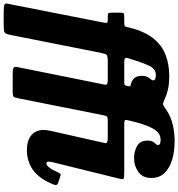

<svg xmlns="http://www.w3.org/2000/svg" viewBox="2 -858 990 1067"><g transform="rotate(90 497.5 -325.0)"><path d="M953.5 -670.5Q953.5 -622 919.8 -598.2Q886 -574.5 844 -574.5Q805 -574.5 775.5 -591.5Q746 -608.5 746 -648.5Q746 -669 752.2 -679.2Q758.5 -689.5 764.5 -695Q770.5 -700.5 770.5 -707.5Q770.5 -722 741 -722Q702 -722 678 -677.5Q654 -633 635.5 -552.5Q630.5 -532.5 631.2 -526.2Q632 -520 659 -520H925Q953 -520 957.8 -516.2Q962.5 -512.5 956.5 -489L866.5 -124Q865.5 -119.5 864 -111.5Q862.5 -103.5 862.5 -100Q862.5 -87.5 872.5 -87.5Q893 -87.5 919.5 -145.5Q926.5 -160 930 -164.5Q933.5 -169 948 -163.5L979.5 -153Q994.5 -147.5 992.8 -137.8Q991 -128 983 -111Q953 -43.5 906.8 -11.2Q860.5 21 798 21Q745 21 715.8 -4Q686.5 -29 686.5 -71.5Q686.5 -83.5 689.5 -99.5Q692.5 -115.5 695 -126L753 -383.5Q756.5 -400.5 759.2 -410.2Q762 -420 755.8 -424.2Q749.5 -428.5 726.5 -428.5H641Q618 -428.5 613 -424.8Q608 -421 604.5 -402L511.5 65.5Q507 88.5 502.5 94.2Q498 100 469.5 100H381Q352 100 343 95.8Q334 91.5 336.2 79.5Q338.5 67.5 343 45L430 -387Q433.5 -404.5 435.2 -413.2Q437 -422 430 -425.2Q423 -428.5 400.5 -428.5H309.5Q286 -428.5 276.5 -425.5Q267 -422.5 264 -413Q261 -403.5 257 -384L160 105Q156 126.5 151.8 136Q147.5 145.5 136.2 147.8Q125 150 99 150H27Q-1.5 150 -9.8 145.5Q-18 141 -15.2 129.2Q-12.5 117.5 -8.5 96L89.5 -402.5Q92.5 -419.5 91.2 -424Q90 -428.5 72.5 -428.5H56.5Q43 -428.5 39 -431Q35 -433.5 35 -450V-495Q35 -512 37.8 -516Q40.5 -520 57.5 -520H86Q104.5 -520 109 -522.8Q113.5 -525.5 116.5 -541.5Q135.5 -626 173.8 -676.2Q212 -726.5 265.8 -748.2Q319.5 -770 385.5 -770Q430.5 -770 460.8 -763Q491 -756 513.5 -745.5Q530 -737.5 537.8 -736Q545.5 -734.5 553 -739Q560.5 -743.5 575 -753.5Q612.5 -779 657.2 -789.5Q702 -800 748 -800Q806 -800 852.5 -786Q899 -772 926.2 -743.5Q953.5 -715 953.5 -670.5ZM295.5 -564.5Q291 -551 287.5 -541Q284 -531 288 -525.5Q292 -520 311 -520H414Q428.5 -520 433.8 -521.2Q439 -522.5 441 -530.5L443.5 -543.5Q446 -553.5 440.2 -554.8Q434.5 -556 426 -558.5Q409.5 -564 397.8 -577.5Q386 -591 386 -616.5Q386 -637.5 392.2 -649Q398.5 -660.5 404.8 -667.2Q411 -674 411 -681Q411 -695.5 381 -695.5Q347.5 -695.5 329.8 -658Q312 -620.5 295.5 -564.5Z"/></g></svg>

Font: Besley* Narrow Heavy
Style: Italic
Weight: 800
Width: 4
Italic angle: -13°
Designer: Owen Earl
Foundry: indestructible type*
Version: Version 3.000; ttfautohint (v1.8.3)